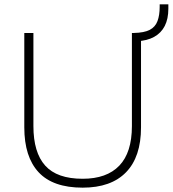

<svg xmlns="http://www.w3.org/2000/svg" viewBox="-20 -857 796 885"><path d="M361 8Q224 8 158 -63Q92 -134 92 -270V-705H134V-276Q134 -154 188.5 -93.5Q243 -33 361 -33Q472 -33 530 -93.5Q588 -154 588 -276V-705H630V-270Q630 -134 561 -63Q492 8 361 8ZM611 -667 596 -680V-705Q645 -706 670.5 -719.5Q696 -733 706 -760Q716 -787 716 -825V-837H756V-817Q756 -770 739.5 -737.5Q723 -705 690.5 -687Q658 -669 611 -667Z"/></svg>

Font: Mulish ExtraLight ExtraLight
Style: Regular
Weight: 250
Version: Version 3.603